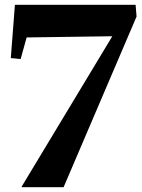

<svg xmlns="http://www.w3.org/2000/svg" viewBox="-20 -580 590 800"><path d="M42 -558 44 -560H545L549 -511L245 200H71L70 198L448 -429L91 -424L66 -334L25 -338Z"/></svg>

Font: Minipax
Style: Bold
Weight: 600
Designer: Raphaël Ronot, Igor Stepanchenko (Cyrillic)
Foundry: steppetype
Version: Version 1.002